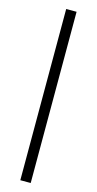

<svg xmlns="http://www.w3.org/2000/svg" viewBox="-136 -732 486 963"><g transform="rotate(15 107.0 -250.5)"><path d="M134 194H80V-695H134Z"/></g></svg>

Font: Hind Siliguri Light
Style: Regular
Weight: 300
Designer: Jyotish Sonowal
Foundry: Indian Type Foundry
Version: Version 1.001;PS 1.0;hotconv 1.0.86;makeotf.lib2.5.63406; tt